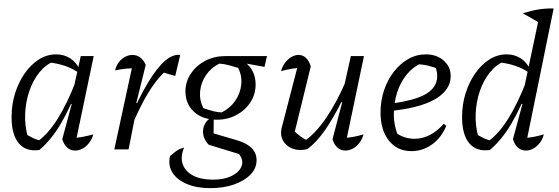

<svg xmlns="http://www.w3.org/2000/svg" viewBox="-20 -775 2898 996"><path d="M184 3Q116 13 78 -31Q40 -75 40 -168Q40 -234 58.5 -292Q77 -350 109 -395.5Q141 -441 182.5 -467Q224 -493 271 -493Q312 -493 344 -472.5Q376 -452 392 -416L391 -395Q328 -442 227 -452L260 -457Q217 -440 184 -399Q151 -358 132 -302Q113 -246 110.5 -184Q108 -122 125 -63L104 -85Q127 -71 149 -60Q171 -49 196 -45L173 -40Q228 -78 278 -157Q328 -236 376 -360L394 -346Q346 -219 296 -134Q246 -49 184 3ZM370 -25 356 -59Q382 -60 408.5 -65Q435 -70 464 -78Q457 -53 442 -33.5Q427 -14 408 -4Q389 6 370 6Q346 6 328.5 -9.5Q311 -25 303 -53L352 -235L344 -237L399 -484H466Z M573 0 672 -458 684 -421Q656 -421 631.5 -418.5Q607 -416 577 -410Q583 -435 597 -453Q611 -471 629.5 -480.5Q648 -490 667 -490Q690 -490 708 -476.5Q726 -463 736 -438L687 -241L694 -238L647 0ZM662 -118 650 -150Q701 -269 747.5 -346Q794 -423 835.5 -459Q877 -495 915 -490L889 -381L830 -398Q788 -358 747 -290Q706 -222 662 -118Z M1071 201Q1000 201 948.5 179Q897 157 874 119.5Q851 82 862 35Q886 14 899.5 5Q913 -4 935 -9Q915 38 927.5 75.5Q940 113 980.5 135Q1021 157 1085 157Q1143 157 1182 137.5Q1221 118 1233 87.5Q1245 57 1220 24L1063 -24Q1048 -39 1040.5 -57Q1033 -75 1033 -92Q1033 -118 1048 -140Q1063 -162 1089 -171L1088 -83L1211 -47Q1311 -17 1311 56Q1311 98 1279.5 130.5Q1248 163 1194 182Q1140 201 1071 201ZM1105 -154Q1032 -154 987 -194.5Q942 -235 942 -301Q942 -351 970 -393Q998 -435 1044.5 -459.5Q1091 -484 1148 -484Q1218 -484 1262 -443Q1306 -402 1306 -336Q1306 -286 1279 -244.5Q1252 -203 1206.5 -178.5Q1161 -154 1105 -154ZM1130 -192Q1174 -214 1200.5 -252.5Q1227 -291 1231.5 -337Q1236 -383 1215 -423Q1192 -430 1168.5 -436.5Q1145 -443 1118 -445Q1075 -424 1048.5 -385Q1022 -346 1018 -300.5Q1014 -255 1035 -214Q1067 -203 1089.5 -197.5Q1112 -192 1130 -192ZM1247 -419 1148 -484H1365L1352 -428L1259 -445Z M1592 -430 1506 -79 1500 -101Q1519 -82 1539.5 -67Q1560 -52 1578 -45L1558 -43Q1614 -79 1671 -162Q1728 -245 1779 -365L1791 -334Q1765 -272 1737.5 -219.5Q1710 -167 1682.5 -124.5Q1655 -82 1627.5 -51Q1600 -20 1573 -1Q1554 3 1539 3Q1496 3 1467 -22.5Q1438 -48 1438 -87Q1438 -102 1442 -115L1531 -458L1563 -426Q1529 -424 1497.5 -419Q1466 -414 1438 -406Q1445 -432 1459.5 -450.5Q1474 -469 1492 -479.5Q1510 -490 1529 -490Q1551 -490 1567.5 -474.5Q1584 -459 1592 -430ZM1705 -53 1755 -244 1747 -246 1800 -484H1868L1772 -25L1757 -59Q1786 -60 1812.5 -65Q1839 -70 1866 -78Q1859 -53 1844 -33.5Q1829 -14 1810 -4Q1791 6 1772 6Q1748 6 1730.5 -9.5Q1713 -25 1705 -53Z M2114 9Q2041 9 1997.5 -45.5Q1954 -100 1954 -192Q1954 -253 1972.5 -307.5Q1991 -362 2023.5 -403.5Q2056 -445 2098 -469Q2140 -493 2189 -493Q2245 -493 2281.5 -461Q2318 -429 2318 -380Q2318 -342 2295.5 -311Q2273 -280 2232 -257.5Q2191 -235 2132.5 -220.5Q2074 -206 2002 -199V-237Q2131 -253 2189.5 -287.5Q2248 -322 2248 -380Q2248 -409 2235 -436L2260 -414Q2232 -427 2202.5 -434Q2173 -441 2141 -442L2167 -448Q2122 -428 2089.5 -388Q2057 -348 2040 -295Q2023 -242 2023 -182Q2023 -150 2030 -118.5Q2037 -87 2051 -58L2034 -86Q2056 -70 2081 -62.5Q2106 -55 2131 -55Q2171 -55 2209.5 -74.5Q2248 -94 2282 -133L2295 -122Q2270 -61 2221.5 -26Q2173 9 2114 9Z M2708 -25 2694 -59Q2722 -60 2748.5 -65Q2775 -70 2801 -78Q2795 -53 2780 -33.5Q2765 -14 2746 -4Q2727 6 2708 6Q2684 6 2666.5 -9.5Q2649 -25 2641 -53L2690 -235L2682 -238L2782 -711L2852 -731ZM2521 3Q2453 13 2415 -31Q2377 -75 2377 -168Q2377 -234 2395.5 -292Q2414 -350 2446 -395.5Q2478 -441 2519.5 -467Q2561 -493 2608 -493Q2649 -493 2681 -472.5Q2713 -452 2729 -416L2728 -395Q2665 -442 2564 -452L2597 -457Q2554 -440 2521 -399Q2488 -358 2469 -302Q2450 -246 2447.5 -184Q2445 -122 2462 -63L2441 -85Q2464 -71 2486 -60Q2508 -49 2533 -45L2510 -40Q2565 -78 2615 -157Q2665 -236 2713 -360L2731 -346Q2683 -219 2633 -134Q2583 -49 2521 3ZM2780 -656 2692 -706Q2736 -720 2774 -726Q2812 -732 2852 -731ZM2817 -755H2818V-754Z"/></svg>

Font: Piazzolla 24pt
Style: Italic
Weight: 400
Italic angle: -11.3°
Designer: Juan Pablo del Peral
Foundry: Huerta Tipografica
Version: Version 2.005